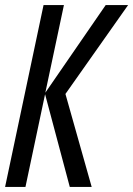

<svg xmlns="http://www.w3.org/2000/svg" viewBox="-20 -734 523 754"><path d="M0 0 151 -714H231L158 -370L395 -714H483L237 -365L340 0H254L157 -364L80 0Z"/></svg>

Font: Noto Sans UI Condensed
Style: Italic
Weight: 400
Width: 3
Italic angle: -12°
Designer: Monotype Design Team
Foundry: Monotype Imaging Inc.
Version: Version 1.901